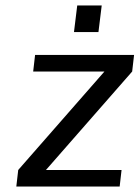

<svg xmlns="http://www.w3.org/2000/svg" viewBox="-20 -686 513 706"><path d="M420 0 427 -61H149L466 -423L473 -484H109L102 -423H364L47 -61L40 0ZM342 -568 354 -666H264L252 -568Z"/></svg>

Font: Gamestation Text
Style: Italic
Weight: 400
Designer: Jonas Hecksher
Foundry: Jonas Hecksher, Playtypeª, e-types AS
Version: Version 1.003